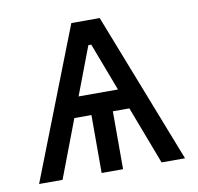

<svg xmlns="http://www.w3.org/2000/svg" viewBox="-64 -586 672 653"><g transform="rotate(-10 272.0 -260.0)"><path d="M321 -520H223L20 0H101L177 -200H236V0H310V-200H367L443 0H524ZM204 -270 267 -436H277L340 -270Z"/></g></svg>

Font: Fixel Text Regular
Style: Regular
Weight: 400
Width: 4
Designer: AlfaBravo + MacPaw
Foundry: Kyrylo Tkachov, Marchela Mozhyna, Serhii Makarenko, Maria Weinstein, Zakhar Kryvoshyya
Version: Version 1.211